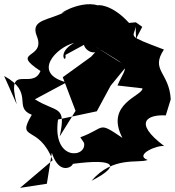

<svg xmlns="http://www.w3.org/2000/svg" viewBox="-33 -801 847 930"><path d="M626 -613 656 -671 625 -693 592 -690C506 -785 436 -777 442 -775C345 -804 217 -710 288 -747C209 -701 112 -710 145 -627C192 -512 11 -557 163 -457C124 -360 -6 -504 48 -296L-13 -433C136 -352 28 -281 121 -245C43 -113 154 -202 222 -25L64 109L194 89L218 -61C269 98 383 -58 276 -1C506 -37 574 -10 410 75C515 -47 635 -8 682 -26C614 -52 734 -101 763 -93C605 -212 687 -247 770 -242L794 -320C787 -451 694 -460 761 -561C573 -632 616 -618 624 -672ZM374 -584C374 -566 439 -485 516 -643L408 -526L271 -427L333 -264L256 -140C290 -294 243 -253 136 -320L289 -402C117 -447 243 -574 326 -593C237 -545 291 -485 284 -535ZM374 -109C389 -36 219 -18 248 -222L436 -262L503 -386L580 -480L427 -576C614 -462 583 -496 536 -387L657 -373C660 -337 473 -299 560 -133C437 -217 480 -181 356 -136Z"/></svg>

Font: Asimov Silicon
Style: Regular
Weight: 400
Designer: Google
Version: Version 2.000980; 2014